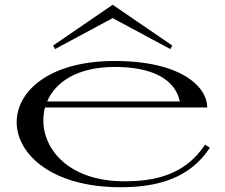

<svg xmlns="http://www.w3.org/2000/svg" viewBox="-20 -771 946 806"><path d="M486 15C645 15 778 -24 861 -151L841 -164C755 -33 623 -10 502 -10C271 -10 162 -142 162 -265C162 -284 164 -302 169 -320H850C850 -405 743 -515 461 -515C187 -515 50 -388 50 -258C50 -125 196 15 486 15ZM703 -580 453 -751 203 -580 211 -565 453 -695 695 -565ZM178 -345C212 -426 304 -490 462 -490C612 -490 714 -443 735 -345Z"/></svg>

Font: Sprat Extended
Style: Regular
Weight: 400
Width: 9
Designer: Ethan Nakache
Foundry: Collletttivo
Version: Version 2.000;Glyphs 3.2 (3217)